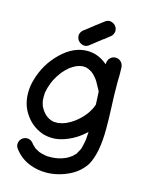

<svg xmlns="http://www.w3.org/2000/svg" viewBox="-142 -859 914 1171"><g transform="rotate(15 314.5 -273.5)"><path d="M262 -88 263 -89Q285 -92 306 -101Q335 -114 360 -133L361 -134Q394 -160 416 -189Q418 -191 419 -193Q431 -209 440 -227Q445 -235 452 -256L448 -337Q439 -356 433 -365Q418 -396 402.5 -414.5Q387 -433 373 -443Q354 -455 335 -460L313 -461L307 -460Q292 -458 278 -452H277Q256 -442 238 -429Q215 -410 196 -387L189 -377Q165 -344 152 -312Q139 -280 133 -246L132 -222Q132 -210 133 -199V-196Q136 -179 142 -163Q153 -138 175 -116L186 -107Q207 -92 232 -88ZM263 223Q214 223 167 206Q100 182 59 124Q52 113 52 101Q52 73 76 58Q88 51 100 51Q126 51 143 75V76L165 97Q174 103 192 112Q203 117 229 122Q230 123 232.5 123Q235 123 239 123.5Q243 124 246 125H260Q285 125 293 123Q295 123 297.5 123Q300 123 318 119Q344 113 352 108H354Q357 105 361 105Q377 97 393 85H394L415 64V63H416Q425 48 433 32L437 21Q444 -4 448 -30L449 -36L452 -84Q392 -25 312 0Q280 10 248 10Q216 10 184 0Q110 -27 68 -95Q34 -149 34 -219Q34 -262 46 -302Q75 -407 153 -483Q231 -559 318 -559Q385 -559 441 -513L446 -509Q446 -535 460.5 -549.5Q475 -564 495 -564Q515 -564 529 -550Q543 -536 544 -514Q545 -492 545 -469L544 -422Q544 -337 548 -261Q551 -196 551 -130Q551 27 505 106Q468 160 410 188Q339 223 263 223ZM400 -657 397 -655H396Q389 -649 381 -644Q380 -643 380 -642Q377 -640 375 -639Q345 -615 315 -592Q304 -585 292 -585Q285 -585 278 -587Q258 -594 248 -610Q241 -622 241 -635Q241 -641 243 -648Q249 -666 266 -677Q278 -686 291 -696Q295 -699 297 -701L313 -713L317 -717Q347 -740 378 -763Q389 -770 401 -770Q407 -770 414 -768Q434 -762 444 -745Q451 -734 451 -721Q451 -715 449 -708Q443 -689 427 -679Q414 -669 402 -659Z"/></g></svg>

Font: Bad Comic
Style: Regular
Weight: 400
Designer: GGBotNet
Foundry: f0n7
Version: 0.9